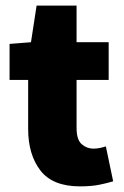

<svg xmlns="http://www.w3.org/2000/svg" viewBox="-20 -650 440 682"><path d="M264 12Q167 12 123.5 -44.5Q80 -101 80 -192V-366H14V-494L90 -500L110 -630H252V-500H366V-366H252V-195Q252 -154 270 -138Q288 -122 312 -122Q324 -122 335.5 -124.5Q347 -127 356 -130L382 -6Q363 0 334 6Q305 12 264 12Z"/></svg>

Font: Assistant ExtraBold
Style: Regular
Weight: 800
Designer: Hebrew By Ben Nathan, Latin by Paul Hunt
Version: Version 3.000